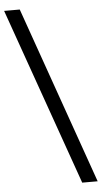

<svg xmlns="http://www.w3.org/2000/svg" viewBox="-90 -850 547 1034"><g transform="rotate(-5 184.0 -333.0)"><path d="M395 146.5H311.5L-26.9 -811.5H57.6Z"/></g></svg>

Font: Reddit Sans Condensed Medium
Style: Regular
Weight: 500
Designer: Stephen Hutchings
Foundry: Reddit
Version: Version 1.014